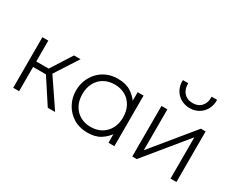

<svg xmlns="http://www.w3.org/2000/svg" viewBox="-104 -1158 1927 1578"><g transform="rotate(30 859.5 -368.5)"><path d="M413 0 244 -259 385 -480H447L306 -261L483 0ZM85 0V-480H141V-282H283V-230H141V0Z M795 15Q720 15 663.2 -19.8Q606.5 -54.5 574.8 -112.5Q543 -170.5 543 -240Q543 -292 561.2 -338.2Q579.5 -384.5 612.8 -419.8Q646 -455 692.5 -475Q739 -495 795 -495Q871 -495 919.2 -463.8Q967.5 -432.5 998 -386L989 -374V-480H1045V0H989V-106L998 -94Q967.5 -47.5 919.2 -16.2Q871 15 795 15ZM796 -39Q852.5 -39 896 -63.8Q939.5 -88.5 964.2 -133.5Q989 -178.5 989 -240Q989 -301.5 964.2 -346.8Q939.5 -392 896 -416.5Q852.5 -441 796 -441Q739.5 -441 696 -416.5Q652.5 -392 627.8 -346.8Q603 -301.5 603 -240Q603 -178.5 627.8 -133.5Q652.5 -88.5 696 -63.8Q739.5 -39 796 -39Z M1215 0V-480H1271V-92L1589 -480H1634V0H1578V-392L1257 0ZM1424 -580Q1375 -580 1337.5 -602.5Q1300 -625 1279.5 -663.8Q1259 -702.5 1261 -752H1312Q1310 -696.5 1340.8 -662.2Q1371.5 -628 1424 -628Q1476.5 -628 1506.8 -662.2Q1537 -696.5 1534 -752H1586Q1587.5 -703 1566.8 -664Q1546 -625 1508.8 -602.5Q1471.5 -580 1424 -580Z"/></g></svg>

Font: Geologica Cursive Thin
Style: Regular
Weight: 250
Designer: Sindre Bremnes, Frode Helland
Foundry: Monokrom Skriftforlag AS
Version: Version 1.010;gftools[0.9.28]